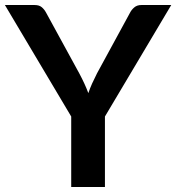

<svg xmlns="http://www.w3.org/2000/svg" viewBox="-26 -743 701 763"><path d="M391 -280V0H257V-280L-6.5 -723H112Q129.5 -723 139.8 -714.5Q150 -706 157 -693L289 -451.5Q300.5 -430 309.2 -411Q318 -392 325 -373Q331.5 -392 340 -411Q348.5 -430 359.5 -451.5L491 -693Q496.5 -704 507.5 -713.5Q518.5 -723 535.5 -723H654.5Z"/></svg>

Font: LatoLatin
Style: Bold
Weight: 700
Designer: Lukasz Dziedzic with Adam Twardoch and Botio Nikoltchev
Foundry: tyPoland Lukasz Dziedzic
Version: Version 2.015; 2015-08-06; http://www.latofonts.com/